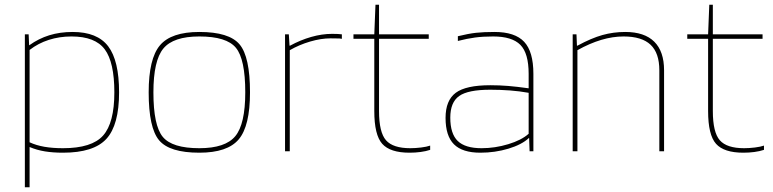

<svg xmlns="http://www.w3.org/2000/svg" viewBox="-20 -639 3264 811"><path d="M105 152H85V-494H101L103 -448H104Q143 -476 188 -490Q233 -504 287 -504Q391 -504 437 -443.5Q483 -383 483 -249Q483 -111 429.5 -52.5Q376 6 246 6Q204 6 170 0.5Q136 -5 105 -18ZM282 -485Q231 -485 186 -470.5Q141 -456 105 -428V-38Q133 -25 167.5 -19Q202 -13 246 -13Q368 -13 415.5 -66.5Q463 -120 463 -249Q463 -376 422.5 -430.5Q382 -485 282 -485Z M1036 -249Q1036 -107 988.5 -50.5Q941 6 822 6Q696 6 652 -46.5Q608 -99 608 -249Q608 -391 655.5 -447.5Q703 -504 822 -504Q948 -504 992 -451.5Q1036 -399 1036 -249ZM628 -249Q628 -109 667.5 -61Q707 -13 822 -13Q932 -13 974 -64Q1016 -115 1016 -249Q1016 -389 976.5 -437Q937 -485 822 -485Q712 -485 670 -434Q628 -383 628 -249Z M1204 0H1184V-494H1200L1203 -446H1205Q1249 -470 1294.5 -483Q1340 -496 1383 -496Q1394 -496 1406 -495.5Q1418 -495 1424 -494V-475Q1420 -476 1413.5 -476.5Q1407 -477 1376 -477Q1336 -477 1290 -463.5Q1244 -450 1204 -427Z M1797 -24V-6Q1779 0 1756.5 3Q1734 6 1710 6Q1628 6 1594.5 -31.5Q1561 -69 1561 -170V-475H1473V-494H1561L1566 -619H1581V-494H1791V-475H1581V-170Q1581 -80 1610.5 -46.5Q1640 -13 1713 -13Q1735 -13 1759 -16Q1783 -19 1797 -24Z M2009 6Q1933 6 1897.5 -29.5Q1862 -65 1862 -141Q1862 -215 1905 -247Q1948 -279 2051 -279Q2090 -279 2126.5 -276Q2163 -273 2213 -266V-327Q2213 -414 2178 -449.5Q2143 -485 2063 -485Q2020 -485 1986.5 -480.5Q1953 -476 1914 -466V-486Q1959 -497 1991 -500.5Q2023 -504 2069 -504Q2155 -504 2194 -462.5Q2233 -421 2233 -327V0H2217L2215 -56H2214Q2184 -28 2127.5 -11Q2071 6 2009 6ZM2051 -260Q1957 -260 1919.5 -233.5Q1882 -207 1882 -142Q1882 -74 1913.5 -43.5Q1945 -13 2014 -13Q2071 -13 2127 -30Q2183 -47 2213 -74V-247Q2174 -254 2133.5 -257Q2093 -260 2051 -260Z M2419 0H2399V-494H2415L2417 -446H2419Q2478 -478 2524.5 -491Q2571 -504 2621 -504Q2702 -504 2743.5 -463Q2785 -422 2785 -342V0H2765V-342Q2765 -415 2728 -450Q2691 -485 2614 -485Q2568 -485 2519.5 -470.5Q2471 -456 2419 -427Z M3207 -24V-6Q3189 0 3166.5 3Q3144 6 3120 6Q3038 6 3004.5 -31.5Q2971 -69 2971 -170V-475H2883V-494H2971L2976 -619H2991V-494H3201V-475H2991V-170Q2991 -80 3020.5 -46.5Q3050 -13 3123 -13Q3145 -13 3169 -16Q3193 -19 3207 -24Z"/></svg>

Font: Blinker Thin
Style: Regular
Weight: 100
Designer: Juergen Huber
Foundry: supertype
Version: Version 1.017;hotconv 1.0.117;makeotfexe 2.5.65602